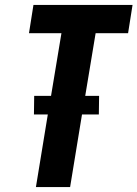

<svg xmlns="http://www.w3.org/2000/svg" viewBox="-20 -755 555 775"><path d="M125 0 173 -293H117L118 -368H186L228 -621H97L115 -735H515L497 -621H366L324 -368H380L379 -293H311L263 0Z"/></svg>

Font: Iosevka SS18 Heavy
Style: Italic
Weight: 900
Italic angle: -9°
Monospace: yes
Designer: Belleve Invis
Foundry: Belleve Invis
Version: Version 25.1.1; ttfautohint (v1.8.4)